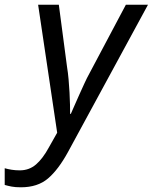

<svg xmlns="http://www.w3.org/2000/svg" viewBox="-114 -556 649 816"><path d="M-30 168Q10 168 39 143Q68 118 94 70L129 8L48 -536H136L171 -271Q175 -247 177.5 -218.5Q180 -190 181.5 -162.5Q183 -135 183.5 -111Q184 -87 184 -72H187Q192 -83 201.5 -105Q211 -127 222.5 -152.5Q234 -178 245 -202Q256 -226 265 -242L421 -536H515L175 90Q134 165 90 202.5Q46 240 -25 240Q-49 240 -64.5 237Q-80 234 -94 230V159Q-80 163 -64 165.5Q-48 168 -30 168Z"/></svg>

Font: BC Sans
Style: Italic
Weight: 400
Italic angle: -12°
Designer: Monotype Design Team
Designer: Province of B.C.
Foundry: Monotype Imaging Inc.
Version: Version 2.000;GOOG;noto-source:20170915:90ef993387c0